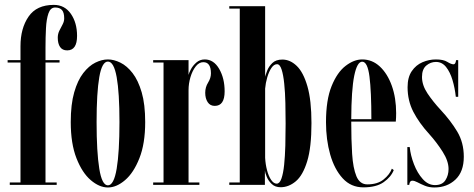

<svg xmlns="http://www.w3.org/2000/svg" viewBox="-20 -776 1990 806"><path d="M21 0V-10H66V-513.5H12V-523.5H66V-582Q66 -657 99.8 -706.2Q133.5 -755.5 206 -755.5Q251.5 -755.5 277.5 -718Q303.5 -680.5 303.5 -625.5Q303.5 -564.5 262 -564.5Q242 -564.5 232.2 -578.8Q222.5 -593 222.5 -618Q222.5 -633.5 229.2 -647.2Q236 -661 242.8 -673.5Q249.5 -686 249.5 -699Q249.5 -723.5 240 -734Q230.5 -744.5 211.5 -744.5Q192 -744.5 183.5 -720.2Q175 -696 173 -657.5Q171 -619 171 -576V-523.5H230V-513.5H171V-10H218V0Z M433 11Q397 11 361 -19.8Q325 -50.5 301 -111.8Q277 -173 277 -263.5Q277 -338 291.5 -388.5Q306 -439 329.5 -469.2Q353 -499.5 380.2 -513Q407.5 -526.5 433 -526.5Q458 -526.5 485.5 -513Q513 -499.5 536.5 -469.2Q560 -439 574.8 -388.5Q589.5 -338 589.5 -263.5Q589.5 -173 565.2 -111.8Q541 -50.5 505 -19.8Q469 11 433 11ZM433 2Q458 2 469.8 -67.8Q481.5 -137.5 481.5 -263.5Q481.5 -387 469.8 -452.2Q458 -517.5 433 -517.5Q408 -517.5 396.8 -452.2Q385.5 -387 385.5 -263.5Q385.5 -137.5 396.8 -67.8Q408 2 433 2Z M623 0V-10H666.5V-513.5H623V-523.5H771.5V-461.5Q773 -469 781.2 -484.8Q789.5 -500.5 804.2 -513.5Q819 -526.5 839.5 -526.5Q877 -526.5 900 -487Q923 -447.5 923 -392.5Q923 -331.5 881.5 -331.5Q862 -331.5 851.8 -347.2Q841.5 -363 841.5 -386.5Q841.5 -410 853.5 -429.2Q865.5 -448.5 865.5 -468Q865.5 -515 833.5 -515Q815.5 -515 801.5 -497Q787.5 -479 779.5 -452Q771.5 -425 771.5 -397.5V-10H817V0Z M1158 10Q1135 10 1120.8 -3.5Q1106.5 -17 1099.8 -33.8Q1093 -50.5 1092 -60V0H942.5V-10H986.5V-740H942.5V-750H1093V-454Q1095 -462 1101.5 -479.2Q1108 -496.5 1123 -511.2Q1138 -526 1165.5 -526Q1198 -526 1225.8 -499.2Q1253.5 -472.5 1270.5 -413.8Q1287.5 -355 1287.5 -259Q1287.5 -157.5 1269.5 -98.8Q1251.5 -40 1221.8 -15Q1192 10 1158 10ZM1141.5 -5Q1154 -5 1161.5 -26.5Q1169 -48 1172.8 -84Q1176.5 -120 1177.8 -165Q1179 -210 1179 -257Q1179 -299.5 1178 -343.5Q1177 -387.5 1173.2 -424.5Q1169.5 -461.5 1162.2 -484Q1155 -506.5 1143 -506.5Q1130 -506.5 1119.5 -491Q1109 -475.5 1102 -451.8Q1095 -428 1093 -404V-113.5Q1094.5 -86 1101 -61.2Q1107.5 -36.5 1118.2 -20.8Q1129 -5 1141.5 -5Z M1505.5 10.5Q1453.5 10.5 1418.8 -27.2Q1384 -65 1366.2 -127.2Q1348.5 -189.5 1348.5 -263Q1348.5 -356.5 1372 -414.5Q1395.5 -472.5 1430.8 -499.5Q1466 -526.5 1500.5 -526.5Q1542.5 -526.5 1574.5 -496.8Q1606.5 -467 1624.8 -416Q1643 -365 1643 -301Q1643 -282 1641.5 -265.5H1454.5Q1454.5 -189.5 1458.2 -130Q1462 -70.5 1476.2 -36.2Q1490.5 -2 1522 -2Q1565 -2 1590.5 -22.8Q1616 -43.5 1625 -68L1633 -62Q1621.5 -33 1590.5 -11.2Q1559.5 10.5 1505.5 10.5ZM1500.5 -517Q1479 -517 1467 -457.8Q1455 -398.5 1454.5 -275.5H1539Q1539 -392.5 1531 -454.8Q1523 -517 1500.5 -517Z M1803.5 11Q1781.5 11 1763.8 3.8Q1746 -3.5 1733 -10.5Q1720 -17.5 1710.5 -17.5Q1699.5 -17.5 1698 0H1690V-158.5H1700Q1703.5 -123.5 1717.8 -86.5Q1732 -49.5 1754.8 -24.2Q1777.5 1 1806 1Q1836.5 1 1849.8 -19.5Q1863 -40 1863 -66.5Q1863 -100 1838.2 -139Q1813.5 -178 1782.5 -212.5Q1739.5 -259.5 1715.2 -306.5Q1691 -353.5 1691 -410Q1691 -451.5 1708.5 -477.2Q1726 -503 1753.5 -514.8Q1781 -526.5 1810 -526.5Q1841.5 -526.5 1857.8 -516.2Q1874 -506 1884 -506Q1892.5 -506 1894.5 -523.5H1903.5V-369.5H1893.5Q1889.5 -406.5 1879.5 -440Q1869.5 -473.5 1852.5 -494.8Q1835.5 -516 1810 -516Q1787.5 -516 1769.5 -500.8Q1751.5 -485.5 1751.5 -453Q1751.5 -418.5 1774.5 -384Q1797.5 -349.5 1830 -314.5Q1872 -269.5 1899.5 -223.5Q1927 -177.5 1927 -118Q1927 -55 1891.8 -22Q1856.5 11 1803.5 11Z"/></svg>

Font: Imbue 100pt SemiBold
Style: Regular
Weight: 600
Designer: Tyler Finck
Foundry: Etcetera Type Company
Version: Version 1.102; ttfautohint (v1.8.3)